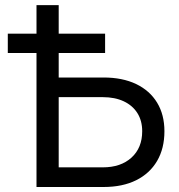

<svg xmlns="http://www.w3.org/2000/svg" viewBox="-20 -748 716 768"><path d="M191.9 -438H394Q469.7 -438 524.4 -411.9Q579.1 -385.7 608.4 -337.4Q637.7 -289.1 637.7 -223.1Q637.7 -154.3 608.4 -104.2Q579.1 -54.2 524.7 -27.1Q470.2 0 394 0H126V-727.5H214.8V-78.6H391.1Q463.4 -78.6 506.1 -117.7Q548.8 -156.7 548.8 -223.1Q548.8 -265.1 529.5 -295.7Q510.3 -326.2 474.9 -342.8Q439.5 -359.4 391.1 -359.4H191.9ZM11.2 -536.1V-613.3H400.4V-536.1Z"/></svg>

Font: Inter 28pt
Style: Regular
Weight: 400
Designer: Rasmus Andersson
Foundry: rsms
Version: Version 4.001;git-66647c0bb